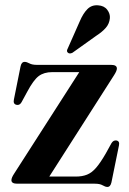

<svg xmlns="http://www.w3.org/2000/svg" viewBox="-20 -708 496 740"><path d="M419.5 -418 170 -27.5H272Q297 -27.5 315.2 -34.8Q333.5 -42 350.2 -61.2Q367 -80.5 388 -117L409.5 -156Q417 -168.5 429 -166.5Q442 -164 438.5 -147.5L409.5 -5Q405.5 12.5 394 12.5Q386 12.5 375.5 6.2Q365 0 345.5 0H46.5Q24 0 24 -13.5Q24 -23 35 -39.5L285.5 -430H181Q149.5 -430 129.2 -414.8Q109 -399.5 85 -354.5L63 -314Q55.5 -301 43.5 -304Q30 -307 33.5 -324L59 -451Q62.5 -469.5 75 -469.5Q83 -469.5 93.2 -463.8Q103.5 -458 122.5 -458H408Q430.5 -458 430.5 -444Q430.5 -435 419.5 -418ZM287.5 -626Q300.5 -656.5 317 -673Q333.5 -689.5 358 -687.5Q381.5 -686 393.2 -670.5Q405 -655 403.5 -638Q401.5 -616.5 387.8 -600.8Q374 -585 351.5 -570.5L259 -504.5Q247.5 -499 241 -505.5Q237.5 -509 238.2 -513.2Q239 -517.5 241.5 -522Z"/></svg>

Font: Fraunces 72pt SemiBold
Style: Regular
Weight: 600
Version: Version 1.000;[b76b70a41]